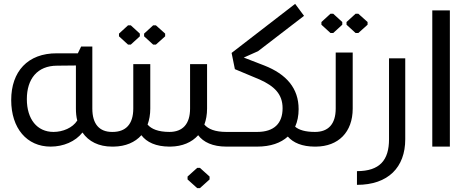

<svg xmlns="http://www.w3.org/2000/svg" viewBox="-20 -759 2423 994"><path d="M560 -76C495 -76 458 -116 458 -197V-518H400L383 -483H275C123 -484 38 -388 38 -241C38 -95 119 0 242 0C308 0 370 -26 407 -73C439 -26 492 0 560 0H561V-76ZM257 -76C172 -76 119 -142 119 -246C119 -349 172 -419 276 -419L373 -420V-197C373 -175 375 -154 380 -135C356 -97 305 -76 257 -76Z M657 -528 704 -571V-585L657 -628H643L596 -585V-571L643 -528ZM787 -528 835 -571V-585L787 -628H773L726 -585V-571L773 -528ZM744 -114C753 -138 758 -166 758 -197V-427H670V-197C670 -116 631 -76 563 -76H559C532 -76 508 -56 508 -39C508 -20 532 0 559 0H569C630 -1 679 -22 712 -59C739 -23 787 0 858 0V-76C799 -76 764 -91 744 -114Z M1038 -114C1047 -138 1052 -166 1052 -197V-427H964V-197C964 -116 925 -76 857 -76H853C826 -76 802 -56 802 -39C802 -20 826 0 853 0H863C924 -1 973 -22 1006 -59C1033 -23 1081 0 1152 0V-76C1093 -76 1058 -91 1038 -114ZM1001 110 951 155V170L1001 215H1015L1065 170V155L1015 110Z M1508 -103C1520 -130 1526 -160 1526 -194C1526 -302 1463 -375 1348 -420L1242 -461L1316 -494L1554 -677L1508 -739L1179 -485L1196 -401L1325 -347C1400 -313 1443 -272 1443 -199C1443 -120 1399 -76 1311 -76H1149C1122 -76 1098 -56 1098 -39C1098 -20 1122 0 1149 0H1311C1381 0 1434 -19 1470 -52C1498 -20 1544 0 1610 0V-76C1561 -76 1528 -86 1508 -103Z M1705 -588 1752 -631V-645L1705 -688H1691L1644 -645V-631L1691 -588ZM1835 -688H1821L1774 -645V-631L1821 -588H1835L1883 -631V-645ZM1718 -487V-197C1718 -116 1679 -76 1611 -76H1606C1579 -76 1555 -56 1555 -39C1555 -20 1579 0 1605 0H1616C1731 -1 1806 -74 1806 -197V-487Z M1828 198C1990 198 2078 107 2078 -38V-457H1994V-38C1994 70 1946 127 1828 127Z M2218 -705V0H2309V-705Z"/></svg>

Font: Hejaz
Style: Regular
Weight: 400
Designer: Bandar Raffah (Arabic) and Santiago Orozco (Latin)
Foundry: Caramella and Typemade
Version: Version 1.010;hotconv 1.0.109;makeotfexe 2.5.65596